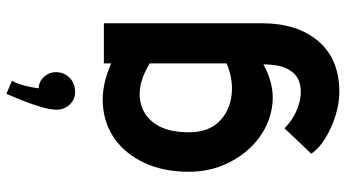

<svg xmlns="http://www.w3.org/2000/svg" viewBox="-250 -580 1035 574"><g transform="rotate(-90 267.0 -293.5)"><path d="M278 204Q245 204 208 192.5Q171 181 140 162Q109 143 94 120L170 40Q196 66 230 79Q264 92 295 87.5Q326 83 342 58Q353 42 357 21Q361 0 361 -23Q301 10 244 4Q187 -2 141 -36.5Q95 -71 67.5 -126Q40 -181 40 -246Q40 -321 66 -377.5Q92 -434 137 -466.5Q182 -499 240.5 -503Q299 -507 364 -478V-500H484V-28Q484 78 430.5 141Q377 204 278 204ZM158 -246Q158 -189 188.5 -157Q219 -125 266.5 -118.5Q314 -112 364 -133V-363Q308 -397 261 -392.5Q214 -388 186 -350.5Q158 -313 158 -246ZM337.7 -641.2Q336.9 -617.9 320.9 -602.3Q305 -586.8 280.8 -586Q257.5 -585.1 241.5 -601.5Q225.6 -617.9 225.6 -641.2Q225.6 -659.3 233.3 -686Q241.1 -712.8 251.9 -740.4Q262.7 -768 273 -791.3L311.9 -774.9Q302.4 -756.8 297.2 -736.1Q292 -715.4 289.4 -694.7Q309.3 -694.7 323.9 -678.7Q338.6 -662.7 337.7 -641.2Z"/></g></svg>

Font: Kulim Park
Style: Bold
Weight: 700
Designer: Noponies / Dale Sattler
Foundry: Noponies
Version: Version 1.000; ttfautohint (v1.8.3)